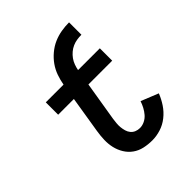

<svg xmlns="http://www.w3.org/2000/svg" viewBox="-205 -872 1010 1010"><g transform="rotate(-45 300.0 -366.5)"><path d="M345 8Q314 8 285 1.5Q256 -5 233 -21.5Q210 -38 195 -62.5Q180 -87 173.5 -115Q167 -143 168 -173.5Q169 -204 174 -234L207 -438H90V-530H222Q227 -559 237 -587.5Q247 -616 264.5 -641Q282 -666 306.5 -686.5Q331 -707 358.5 -719Q386 -731 415.5 -736Q445 -741 474 -741V-649Q457 -649 440.5 -646.5Q424 -644 408 -637Q392 -630 378.5 -618.5Q365 -607 355 -593Q345 -579 339 -562.5Q333 -546 330 -530H492V-438H315L279 -219Q277 -204 275.5 -189Q274 -174 275.5 -159.5Q277 -145 281 -131Q285 -117 294 -106Q303 -95 316.5 -89.5Q330 -84 345 -84Q363 -84 380.5 -92.5Q398 -101 410.5 -115.5Q423 -130 432 -147Q441 -164 447 -182L544 -143Q532 -112 513 -83.5Q494 -55 467 -33.5Q440 -12 408 -2Q376 8 345 8Z"/></g></svg>

Font: Iosevka Curly Slab SmBdEx
Style: Italic
Weight: 600
Width: 7
Italic angle: -9°
Monospace: yes
Designer: Belleve Invis
Foundry: Belleve Invis
Version: Version 11.1.0; ttfautohint (v1.8.3)